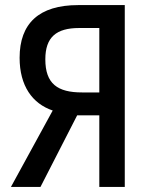

<svg xmlns="http://www.w3.org/2000/svg" viewBox="-20 -734 570 754"><path d="M23 0H139L283 -281H370V0H470V-714H287C133 -714 57 -642 57 -507C57 -397 107 -327 187 -300ZM302 -371C206 -371 158 -405 158 -501C158 -588 201 -624 291 -624H370V-371Z"/></svg>

Font: Noto Sans Mono Condensed Medium
Style: Regular
Weight: 500
Width: 3
Designer: Monotype Design Team
Foundry: Monotype Imaging Inc.
Version: Version 2.014